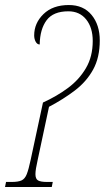

<svg xmlns="http://www.w3.org/2000/svg" viewBox="-49 -744 417 764"><path d="M-29 0 -25 -20H-2Q23 -20 36.5 -26Q50 -32 57.5 -51Q65 -70 73 -108L122 -336Q177 -361 221.5 -394Q266 -427 293 -473Q320 -519 320 -581Q320 -634 294 -666.5Q268 -699 223 -699Q163 -699 136.5 -663.5Q110 -628 109 -567Q99 -567 93 -578Q87 -589 87 -603Q87 -652 124 -688Q161 -724 225 -724Q283 -724 315.5 -684.5Q348 -645 348 -583Q348 -515 321.5 -467Q295 -419 249 -384Q203 -349 146 -319L101 -108Q92 -69 92 -51Q92 -32 102.5 -26Q113 -20 138 -20H161L157 0Z"/></svg>

Font: Noto Serif ExtraCondensed Thin
Style: Italic
Weight: 100
Width: 2
Italic angle: -12°
Designer: Monotype Design Team
Foundry: Monotype Imaging Inc.
Version: Version 2.013